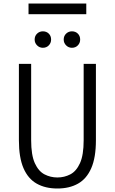

<svg xmlns="http://www.w3.org/2000/svg" viewBox="-20 -1065 656 1097"><path d="M308 12Q239 12 189.8 -15.8Q140.5 -43.5 114.2 -104.2Q88 -165 88 -264V-700H158V-264Q158 -179 179 -132.8Q200 -86.5 234.2 -68.8Q268.5 -51 308 -51Q347.5 -51 381.8 -68.8Q416 -86.5 437 -132.8Q458 -179 458 -264V-700H528V-264Q528 -165 501.5 -104.2Q475 -43.5 425.8 -15.8Q376.5 12 308 12ZM225 -792Q205.5 -792 191.8 -805.8Q178 -819.5 178 -839Q178 -859.5 191.8 -872.8Q205.5 -886 225 -886Q245.5 -886 258.8 -872.8Q272 -859.5 272 -839Q272 -819.5 258.8 -805.8Q245.5 -792 225 -792ZM391 -792Q371.5 -792 357.8 -805.8Q344 -819.5 344 -839Q344 -859.5 357.8 -872.8Q371.5 -886 391 -886Q411.5 -886 424.8 -872.8Q438 -859.5 438 -839Q438 -819.5 424.8 -805.8Q411.5 -792 391 -792ZM143 -984V-1045H473V-984Z"/></svg>

Font: Overpass Mono Light
Style: Regular
Weight: 300
Monospace: yes
Designer: Delve Withrington, Dave Bailey
Foundry: Delve Fonts LLC
Version: Version 4.000